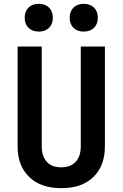

<svg xmlns="http://www.w3.org/2000/svg" viewBox="-20 -973 640 1003"><path d="M300 10Q193 10 132.5 -48.5Q72 -107 72 -208V-730H198V-209Q198 -157 224 -128Q250 -99 300 -99Q349 -99 375.5 -128Q402 -157 402 -209V-730H528V-208Q528 -107 468 -48.5Q408 10 300 10ZM417 -808Q384 -808 364 -827.5Q344 -847 344 -880Q344 -914 364 -933.5Q384 -953 417 -953Q451 -953 471 -933.5Q491 -914 491 -880Q491 -847 471 -827.5Q451 -808 417 -808ZM183 -808Q149 -808 129 -827.5Q109 -847 109 -880Q109 -914 129 -933.5Q149 -953 183 -953Q216 -953 236 -933.5Q256 -914 256 -880Q256 -847 236 -827.5Q216 -808 183 -808Z"/></svg>

Font: NKDuy Mono
Style: Bold
Weight: 700
Monospace: yes
Designer: NKDuy
Foundry: NKDuy
Version: Version 2.251; ttfautohint (v1.8.4.7-5d5b)